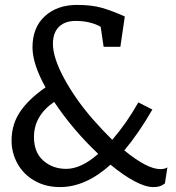

<svg xmlns="http://www.w3.org/2000/svg" viewBox="-20 -750 715 780"><path d="M660 -70 650 -5Q640 3 629.5 6.5Q619 10 602 10Q571 10 526 -14Q481 -38 429 -81Q328 10 224 10Q165 10 120 -16Q75 -42 51 -85.5Q27 -129 27 -179Q27 -245 62 -296.5Q97 -348 165 -395Q112 -490 112 -558Q112 -638 162 -684Q212 -730 293 -730Q353 -730 394.5 -718Q436 -706 487 -683L469 -560H401L389 -641Q373 -651 346.5 -658Q320 -665 287 -665Q244 -665 219.5 -641Q195 -617 195 -572Q195 -516 240 -432.5Q285 -349 355 -268Q397 -220 436 -182Q494 -249 542 -334L599 -305Q543 -208 485 -139Q578 -63 631 -63Q650 -63 660 -70ZM379 -125Q277 -221 200 -336Q118 -280 118 -193Q118 -131 156 -97.5Q194 -64 249 -64Q310 -64 379 -125Z"/></svg>

Font: Enriqueta
Style: Regular
Weight: 400
Designer: Viviana Monsalve, Gustavo Ibarra
Foundry: 72Puntos
Version: Version 2.000